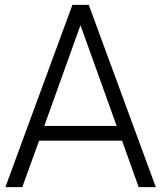

<svg xmlns="http://www.w3.org/2000/svg" viewBox="-20 -765 658 785"><path d="M276 -745H343L617 0H547L479 -190H140L71 0H2ZM457 -250 309 -662 161 -250Z"/></svg>

Font: BLUETTI 2.0 Extralight
Style: Roman
Weight: 200
Designer: Stijn de Vries
Foundry: tokotype
Version: Version 2.005;October 31, 2023;FontCreator 14.0.0.2814 64-bi